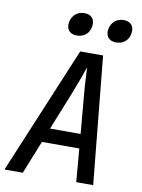

<svg xmlns="http://www.w3.org/2000/svg" viewBox="-101 -1015 802 1083"><g transform="rotate(10 300.0 -473.5)"><path d="M497 -815C538 -815 568 -840 574 -880C581 -921 559 -947 519 -947C478 -947 448 -921 441 -880C435 -840 457 -815 497 -815ZM272 -815C313 -815 343 -840 349 -880C356 -921 334 -947 294 -947C253 -947 223 -921 216 -880C210 -840 232 -815 272 -815ZM2 0H107L183 -190H397L413 0H510L438 -730H307ZM215 -272 303 -491C334 -570 355 -629 361 -649C362 -629 364 -570 371 -490L390 -272Z"/></g></svg>

Font: JetBrains Mono Medium
Style: Italic
Weight: 436
Italic angle: -9°
Monospace: yes
Designer: Philipp Nurullin, Konstantin Bulenkov
Foundry: JetBrains
Version: Version 2.305